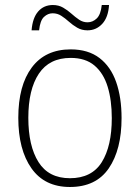

<svg xmlns="http://www.w3.org/2000/svg" viewBox="-20 -829 559 766"><path d="M465 -358Q465 -232 414 -157.5Q363 -83 259 -83Q158 -83 105.5 -157.5Q53 -232 53 -359Q53 -488 107 -560Q161 -632 262 -632Q332 -632 377 -597.5Q422 -563 443.5 -501.5Q465 -440 465 -358ZM93 -359Q93 -247 133.5 -182.5Q174 -118 259 -118Q346 -118 386 -182Q426 -246 426 -358Q426 -429 409.5 -483Q393 -537 357 -567.5Q321 -598 262 -598Q177 -598 135 -535Q93 -472 93 -359ZM106 -708Q110 -758 132.5 -783.5Q155 -809 191 -809Q214 -809 232 -798.5Q250 -788 265 -774.5Q280 -761 295.5 -750.5Q311 -740 329 -740Q350 -740 366 -755.5Q382 -771 386 -809H415Q412 -760 388 -734Q364 -708 329 -708Q306 -708 288 -718.5Q270 -729 255 -742.5Q240 -756 224.5 -766Q209 -776 190 -776Q171 -776 155.5 -761.5Q140 -747 136 -708Z"/></svg>

Font: Noto Sans Telugu UI SemiCondensed ExtraLight
Style: Regular
Weight: 200
Width: 4
Designer: Jelle Bosma - Monotype Design Team
Foundry: Monotype Imaging Inc.
Version: Version 2.005; ttfautohint (v1.8.4.7-5d5b)